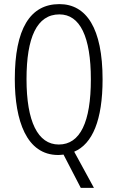

<svg xmlns="http://www.w3.org/2000/svg" viewBox="-20 -795 571 934"><path d="M479 -409C479 -658 400 -775 269 -775C126 -775 52 -654 52 -410C52 -208 109 -41 263 -41C271 -41 280 -42 289 -43L373 119H437L341 -57C430 -95 479 -211 479 -409ZM109 -410C109 -612 159 -725 269 -725C369 -725 422 -617 422 -409C422 -201 370 -92 266 -92C164 -92 109 -204 109 -410Z"/></svg>

Font: Noto Sans Tamil UI ExtraCondensed Light
Style: Regular
Weight: 300
Width: 2
Designer: Jelle Bosma - Monotype Design Team
Foundry: Monotype Imaging Inc.
Version: Version 2.004